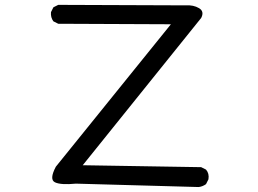

<svg xmlns="http://www.w3.org/2000/svg" viewBox="-20 -754 1040 774"><path d="M286.1 -13.7Q225.6 -7.8 201.7 -19Q177.7 -30.3 205.1 -82L668.9 -656.2L214.8 -658.2L195.3 -668Q183.6 -683.6 185.5 -705.1L195.3 -724.6L214.8 -734.4L729.5 -732.4Q759.8 -734.4 782.2 -721.2Q804.7 -708 791 -681.6L313.5 -87.9L791 -80.1L810.5 -70.3Q824.2 -54.7 820.3 -31.2L810.5 -11.7Q796.9 -2 781.2 0Z"/></svg>

Font: JasonHandwriting2
Style: Regular
Weight: 400
Version: Version 1.05.10